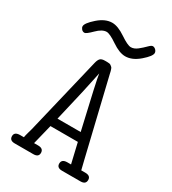

<svg xmlns="http://www.w3.org/2000/svg" viewBox="-197 -923 919 1026"><g transform="rotate(30 262.5 -409.5)"><path d="M26.9 -26.9Q26.9 -52.7 61 -53.2H85Q86.9 -65.4 93 -86.7Q99.1 -107.9 100.1 -111.8L213.9 -586.9Q218.8 -606.9 227.3 -615.5Q235.8 -624 255.9 -624H269Q276.9 -624 283 -623Q289.1 -622.1 293 -618.7Q296.9 -615.2 300 -613Q303.2 -610.8 305.2 -605.5Q307.1 -600.1 308.1 -597.7Q309.1 -595.2 311 -587.6Q313 -580.1 313 -578.1L425.8 -106.9Q427.7 -98.1 432.4 -80.1Q437 -62 439 -53.2H463.9Q497.1 -53.2 497.1 -26.9Q497.1 0 464.8 0H351.1Q318.8 0 318.8 -25.9Q318.8 -52.7 352.1 -53.2H376L347.2 -175.8H178.2L147.9 -53.2H172.9Q206.1 -53.2 206.1 -25.9Q206.1 0 173.8 0H59.1Q26.9 0 26.9 -26.9ZM60.1 -724.1Q60.1 -743.2 103 -781.2Q146 -819.3 189 -819.3Q224.1 -819.3 271.5 -787.4Q318.8 -755.4 338.9 -755.4Q358.9 -755.4 378.9 -771.2Q398.9 -787.1 414.6 -803.2Q430.2 -819.3 439 -819.3Q448.7 -819.3 457.3 -810.8Q465.8 -802.2 465.8 -792Q465.8 -772.9 422.9 -735.6Q379.9 -698.2 336.9 -698.2Q300.8 -698.2 253.9 -730.2Q207 -762.2 187 -762.2Q160.2 -762.2 128.2 -730.2Q96.2 -698.2 85.9 -698.2Q74.7 -698.2 67.4 -706.8Q60.1 -715.3 60.1 -724.1ZM190.9 -229H334Q266.1 -520 263.2 -549.8L235.8 -421.9Z"/></g></svg>

Font: CMU Typewriter Text
Style: Light
Weight: 200
Version: Version 0.7.0